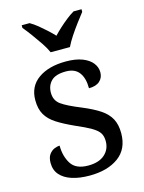

<svg xmlns="http://www.w3.org/2000/svg" viewBox="-117 -836 685 915"><g transform="rotate(-15 225.5 -378.0)"><path d="M210 10Q160 10 123 -2Q86 -14 65.5 -37.5Q45 -61 45 -96Q45 -123 56 -138Q67 -153 81.5 -159Q96 -165 108 -165Q108 -113 131.5 -75.5Q155 -38 216 -38Q269 -38 297.5 -63.5Q326 -89 326 -129Q326 -154 315.5 -170Q305 -186 278.5 -201.5Q252 -217 203 -238Q152 -261 118.5 -282.5Q85 -304 68.5 -332.5Q52 -361 52 -404Q52 -472 103.5 -508.5Q155 -545 240 -545Q288 -545 320.5 -532.5Q353 -520 369.5 -499Q386 -478 386 -453Q386 -426 367.5 -409.5Q349 -393 314 -393Q314 -443 293 -471Q272 -499 228 -499Q177 -499 155 -476.5Q133 -454 133 -419Q133 -381 161.5 -360.5Q190 -340 257 -313Q310 -291 343 -269Q376 -247 391.5 -218Q407 -189 407 -147Q407 -69 353 -29.5Q299 10 210 10ZM182 -606Q172 -629 154 -655.5Q136 -682 117 -708Q98 -734 82 -753V-766H121Q140 -755 159 -739.5Q178 -724 196 -707.5Q214 -691 229 -675Q244 -691 262 -707.5Q280 -724 299.5 -739.5Q319 -755 338 -766H377V-753Q362 -734 342.5 -708Q323 -682 305.5 -655.5Q288 -629 277 -606Z"/></g></svg>

Font: Noto Serif Hebrew
Style: Regular
Weight: 400
Designer: Monotype Design Team
Foundry: Monotype Imaging Inc.
Version: Version 2.003